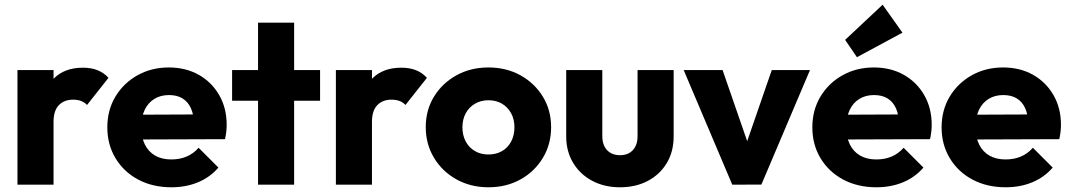

<svg xmlns="http://www.w3.org/2000/svg" viewBox="-20 -783 4538 814"><path d="M54 0V-486H207V0ZM207 -266.5 142.5 -316.5Q161.5 -402 207 -449Q252.5 -496 331.5 -496Q366.5 -496 393.2 -485.5Q420 -475 440 -453L349 -338Q339 -349 324.2 -354.8Q309.4 -360.5 290 -360.5Q252 -360.5 229.5 -337.1Q207 -313.8 207 -266.5Z M706.5 11Q627.5 11 566.2 -21.5Q505 -54 470 -111.8Q435 -169.5 435 -243Q435 -316 469.2 -373.2Q503.5 -430.5 562.8 -463.8Q622 -497 695.5 -497Q767.5 -497 822.8 -465.8Q878 -434.5 909.5 -379.5Q941 -324.5 941 -254Q941 -240.5 939.5 -226Q938 -211.5 934 -193L515 -191.5V-296.5L869 -298L803 -253.5Q802 -295.5 789.8 -323.2Q777.5 -351 754.2 -365.5Q731 -380 696.5 -380Q660.5 -380 634 -363.5Q607.5 -347 593.2 -316.8Q579 -286.5 579 -244Q579 -201 594.2 -170.2Q609.5 -139.5 638 -123.2Q666.5 -107 706 -107Q742 -107 771 -119.2Q800 -131.5 822 -156.5L906 -72.5Q870 -31 819 -10Q768 11 706.5 11Z M1074 0V-687H1227V0ZM964 -356V-486H1337V-356Z M1404 0V-486H1557V0ZM1557 -266.5 1492.5 -316.5Q1511.5 -402 1557 -449Q1602.5 -496 1681.5 -496Q1716.5 -496 1743.2 -485.5Q1770 -475 1790 -453L1699 -338Q1689 -349 1674.2 -354.8Q1659.4 -360.5 1640 -360.5Q1602 -360.5 1579.5 -337.1Q1557 -313.8 1557 -266.5Z M2051 11Q1975.5 11 1915.2 -22.5Q1855 -56 1820 -114Q1785 -172 1785 -244Q1785 -316 1819.8 -373Q1854.5 -430 1914.8 -463.5Q1975 -497 2050.5 -497Q2126.5 -497 2186.5 -463.8Q2246.5 -430.5 2281.5 -373.2Q2316.5 -316 2316.5 -244Q2316.5 -172 2281.8 -114Q2247 -56 2187 -22.5Q2127 11 2051 11ZM2050.5 -128Q2083.5 -128 2108.5 -142.5Q2133.5 -157 2147.2 -183.2Q2161 -209.5 2161 -243.5Q2161 -277.5 2146.8 -303.2Q2132.5 -329 2108 -343.5Q2083.5 -358 2050.5 -358Q2018.5 -358 1993.5 -343.2Q1968.5 -328.5 1954.5 -302.8Q1940.5 -277 1940.5 -243Q1940.5 -209.5 1954.5 -183.2Q1968.5 -157 1993.5 -142.5Q2018.5 -128 2050.5 -128Z M2608.5 11Q2542.2 11 2490.6 -16.5Q2439 -44 2409.8 -92.7Q2380.5 -141.3 2380.5 -204.4V-486H2533.5V-206Q2533.5 -180.9 2542.4 -162.8Q2551.4 -144.7 2568.4 -134.8Q2585.5 -125 2608.7 -125Q2643 -125 2663 -146.5Q2683 -168.1 2683 -206V-486H2836V-204.5Q2836 -140.5 2807 -92Q2778 -43.5 2726.8 -16.2Q2675.6 11 2608.5 11Z M3084.5 0 2878.5 -486H3043.5L3183.5 -81H3112L3252 -486H3414L3208 -0.5Z M3695.5 11Q3616.5 11 3555.2 -21.5Q3494 -54 3459 -111.8Q3424 -169.5 3424 -243Q3424 -316 3458.2 -373.2Q3492.5 -430.5 3551.8 -463.8Q3611 -497 3684.5 -497Q3756.5 -497 3811.8 -465.8Q3867 -434.5 3898.5 -379.5Q3930 -324.5 3930 -254Q3930 -240.5 3928.5 -226Q3927 -211.5 3923 -193L3504 -191.5V-296.5L3858 -298L3792 -253.5Q3791 -295.5 3778.8 -323.2Q3766.5 -351 3743.2 -365.5Q3720 -380 3685.5 -380Q3649.5 -380 3623 -363.5Q3596.5 -347 3582.2 -316.8Q3568 -286.5 3568 -244Q3568 -201 3583.2 -170.2Q3598.5 -139.5 3627 -123.2Q3655.5 -107 3695 -107Q3731 -107 3760 -119.2Q3789 -131.5 3811 -156.5L3895 -72.5Q3859 -31 3808 -10Q3757 11 3695.5 11ZM3613 -540.5 3563 -614 3722 -763 3806 -644.5Z M4243.5 11Q4164.5 11 4103.2 -21.5Q4042 -54 4007 -111.8Q3972 -169.5 3972 -243Q3972 -316 4006.2 -373.2Q4040.5 -430.5 4099.8 -463.8Q4159 -497 4232.5 -497Q4304.5 -497 4359.8 -465.8Q4415 -434.5 4446.5 -379.5Q4478 -324.5 4478 -254Q4478 -240.5 4476.5 -226Q4475 -211.5 4471 -193L4052 -191.5V-296.5L4406 -298L4340 -253.5Q4339 -295.5 4326.8 -323.2Q4314.5 -351 4291.2 -365.5Q4268 -380 4233.5 -380Q4197.5 -380 4171 -363.5Q4144.5 -347 4130.2 -316.8Q4116 -286.5 4116 -244Q4116 -201 4131.2 -170.2Q4146.5 -139.5 4175 -123.2Q4203.5 -107 4243 -107Q4279 -107 4308 -119.2Q4337 -131.5 4359 -156.5L4443 -72.5Q4407 -31 4356 -10Q4305 11 4243.5 11Z"/></svg>

Font: Outfit Thin
Style: Regular
Weight: 100
Designer: Rodrigo Fuenzalida
Foundry: fragTYPE
Version: Version 1.000